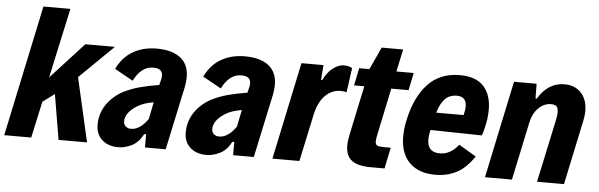

<svg xmlns="http://www.w3.org/2000/svg" viewBox="-49 -843 3141 1007"><g transform="rotate(5 1521.0 -339.5)"><path d="M356 -337 433 0H283L243 -238L181 -192L139 0H-3L143 -690H285L205 -322L379 -512H535Z M924 -386Q924 -365 919 -337L847 0H738V-71L727 -68Q704 -24 668 -6.5Q632 11 599 11Q544 11 512 -18.5Q480 -48 480 -97Q480 -156 511.5 -203Q543 -250 598 -280Q638 -300 682.5 -312Q727 -324 784 -333L787 -345Q794 -366 794 -383Q794 -421 745 -421Q682 -421 643 -343L546 -397Q577 -461 631 -491.5Q685 -522 754 -522Q836 -522 880 -487.5Q924 -453 924 -386ZM745 -151 763 -240Q708 -231 676 -210Q617 -173 617 -127Q617 -111 628 -101Q639 -91 656 -91Q681 -91 704 -107.5Q727 -124 745 -151Z M1388 -386Q1388 -365 1383 -337L1311 0H1202V-71L1191 -68Q1168 -24 1132 -6.5Q1096 11 1063 11Q1008 11 976 -18.5Q944 -48 944 -97Q944 -156 975.5 -203Q1007 -250 1062 -280Q1102 -300 1146.5 -312Q1191 -324 1248 -333L1251 -345Q1258 -366 1258 -383Q1258 -421 1209 -421Q1146 -421 1107 -343L1010 -397Q1041 -461 1095 -491.5Q1149 -522 1218 -522Q1300 -522 1344 -487.5Q1388 -453 1388 -386ZM1209 -151 1227 -240Q1172 -231 1140 -210Q1081 -173 1081 -127Q1081 -111 1092 -101Q1103 -91 1120 -91Q1145 -91 1168 -107.5Q1191 -124 1209 -151Z M1517 -512H1633L1627 -433H1633Q1654 -476 1683.5 -498Q1713 -520 1739 -520Q1768 -520 1784 -509L1766 -381Q1752 -385 1731 -385Q1685 -383 1651 -347.5Q1617 -312 1603 -243L1551 0H1409Z M1794 -103Q1794 -128 1802 -165L1856 -420H1802L1821 -512H1875L1929 -630H2042L2017 -512H2108L2089 -420H1998L1949 -187Q1941 -152 1941 -138Q1941 -121 1951 -116Q1961 -111 1987 -111H2022L1999 0H1928Q1857 0 1825.5 -25Q1794 -50 1794 -103Z M2517 -354Q2517 -312 2507 -269Q2500 -234 2492 -217L2222 -222Q2215 -195 2215 -171Q2215 -104 2281 -104Q2337 -104 2379 -158L2470 -104Q2428 -41 2378 -15.5Q2328 10 2267 10Q2179 10 2130.5 -38.5Q2082 -87 2082 -176Q2082 -218 2092 -262Q2118 -385 2182 -453.5Q2246 -522 2351 -522Q2435 -522 2476 -477.5Q2517 -433 2517 -354ZM2244 -315H2388Q2395 -343 2395 -360Q2395 -413 2344 -413Q2305 -413 2281 -387.5Q2257 -362 2244 -315Z M2636 -512H2755L2756 -434L2763 -435Q2816 -522 2901 -522Q2957 -522 2989.5 -486.5Q3022 -451 3022 -391Q3022 -367 3016 -340L2944 0H2802L2874 -337Q2878 -357 2878 -373Q2878 -395 2869 -403.5Q2860 -412 2840 -412Q2803 -412 2774 -383Q2745 -354 2735 -307L2670 0H2528Z"/></g></svg>

Font: Decalotype
Style: Bold Italic
Weight: 700
Italic angle: -12°
Designer: Alfredo Marco Pradil
Foundry: Alfredo Marco Pradil
Version: Version 1.0